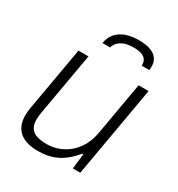

<svg xmlns="http://www.w3.org/2000/svg" viewBox="-175 -837 893 963"><g transform="rotate(30 272.0 -355.5)"><path d="M350 -723C241 -723 205 -668 197 -619H241C248 -641 268 -678 344 -678C396 -678 425 -664 425 -619H468C469 -626 470 -632 470 -639C470 -682 444 -723 350 -723ZM187 12C257 12 323 -9 386 -87H393L383 0H426L518 -526H460L406 -217C384 -96 292 -40 209 -40C147 -40 102 -55 102 -122C102 -133 104 -148 106 -162L170 -526H112L48 -161C45 -144 43 -127 43 -112C43 -22 103 12 187 12Z"/></g></svg>

Font: Archivo ExtraLight
Style: Italic
Weight: 200
Italic angle: -10°
Designer: Hector Gatti
Foundry: Omnibus-Type
Version: Version 2.001